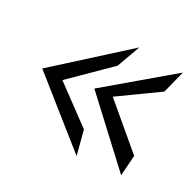

<svg xmlns="http://www.w3.org/2000/svg" viewBox="-109 -637 726 710"><g transform="rotate(30 253.5 -282.0)"><path d="M474 -71 480 -157 302 -307 458 -419 482 -514 228 -299ZM296 -50 270 -149 110 -267 260 -415 296 -514 24 -267Z"/></g></svg>

Font: Stormblade
Style: Regular
Weight: 400
Designer: Mew Too
Foundry: Cannot Into Space Fonts
Version: Version 0.77